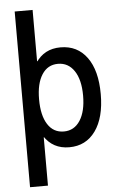

<svg xmlns="http://www.w3.org/2000/svg" viewBox="-62 -795 647 1042"><g transform="rotate(-5 261.0 -273.5)"><path d="M58.6 205.1V-752H156.2V-472.7H167.5L146 -398.9V-126.5L172.4 -58.1H156.2V205.1ZM290 7.8Q200.7 7.8 153.3 -65.2Q106 -138.2 106 -265.6Q106 -392.1 152.8 -464.4Q199.7 -536.6 289.1 -536.6Q380.9 -536.6 432.9 -465.1Q484.9 -393.6 484.9 -265.1Q484.9 -136.7 432.9 -64.5Q380.9 7.8 290 7.8ZM268.1 -80.1Q324.7 -80.1 356.7 -129.6Q388.7 -179.2 388.7 -265.1Q388.7 -351.6 356.2 -400.1Q323.7 -448.7 267.6 -448.7Q211.4 -448.7 180.2 -400.1Q148.9 -351.6 148.9 -265.6Q148.9 -177.7 180.2 -128.9Q211.4 -80.1 268.1 -80.1Z"/></g></svg>

Font: Reddit Sans Condensed Medium
Style: Regular
Weight: 500
Designer: Stephen Hutchings
Foundry: Reddit
Version: Version 1.014